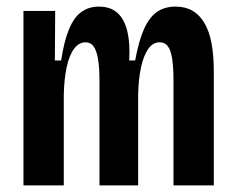

<svg xmlns="http://www.w3.org/2000/svg" viewBox="-20 -561 714 581"><path d="M51 0V-344V-528H147L146 -378H165Q174 -437 189 -473Q204 -509 226.5 -525Q249 -541 279 -541Q315 -541 336 -521.5Q357 -502 365.5 -465.5Q374 -429 371 -378H389Q400 -438 416 -473.5Q432 -509 455 -525Q478 -541 511 -541Q541 -541 562.5 -528.5Q584 -516 598.5 -491.5Q613 -467 620 -430.5Q627 -394 627 -344V0H505V-318Q505 -357 501 -383Q497 -409 488 -421Q479 -433 463 -433Q443 -433 429 -413.5Q415 -394 407 -358.5Q399 -323 398 -274V0H281V-316Q281 -357 276.5 -383Q272 -409 263 -421Q254 -433 239 -433Q219 -433 204.5 -414Q190 -395 182 -359Q174 -323 173 -273V0Z"/></svg>

Font: Bricolage Grotesque 24pt Condensed SemiBold
Style: Regular
Weight: 600
Width: 3
Designer: Mathieu Triay
Foundry: Atelier Triay
Version: Version 1.001;gftools[0.9.33.dev8+g029e19f]